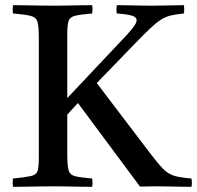

<svg xmlns="http://www.w3.org/2000/svg" viewBox="-20 -721 762 742"><path d="M30 1Q28 -14 30 -31Q78 -36 99 -40.5Q120 -45 125 -60Q130 -75 130 -111V-576Q130 -618 125 -636Q120 -654 99 -659.5Q78 -665 30 -669Q28 -684 30 -701Q50 -701 79.5 -700.5Q109 -700 138 -699.5Q167 -699 185 -699Q204 -699 231.5 -699.5Q259 -700 287.5 -700.5Q316 -701 336 -701Q339 -686 336 -669Q290 -665 270 -660Q250 -655 245 -640Q240 -625 240 -589V-342L470 -586Q508 -627 508 -642Q508 -655 490 -660.5Q472 -666 431 -669Q429 -686 431 -701Q448 -701 474 -700.5Q500 -700 526 -699.5Q552 -699 568 -699Q600 -699 628.5 -700Q657 -701 691 -701Q693 -685 691 -669Q660 -666 639.5 -661Q619 -656 600.5 -644Q582 -632 559 -610Q536 -588 501 -552L354 -400L560 -129Q584 -98 600 -79.5Q616 -61 631.5 -51.5Q647 -42 667.5 -38Q688 -34 720 -31Q723 -15 720 1Q701 1 675 0.5Q649 0 624 -0.5Q599 -1 581 -1Q570 -1 552.5 -0.5Q535 0 521 0L281 -323L240 -278V-124Q240 -82 245 -63.5Q250 -45 270.5 -40Q291 -35 336 -31Q339 -15 336 1Q316 1 287.5 0.5Q259 0 230.5 -0.5Q202 -1 183 -1Q164 -1 136 -0.5Q108 0 79.5 0.5Q51 1 30 1Z"/></svg>

Font: Tiro Devanagari Sanskrit
Style: Regular
Weight: 400
Designer: Devanagari: John Hudson & Fiona Ross. Latin: John Hudson.
Foundry: Tiro Typeworks Ltd.
Version: Version 1.52